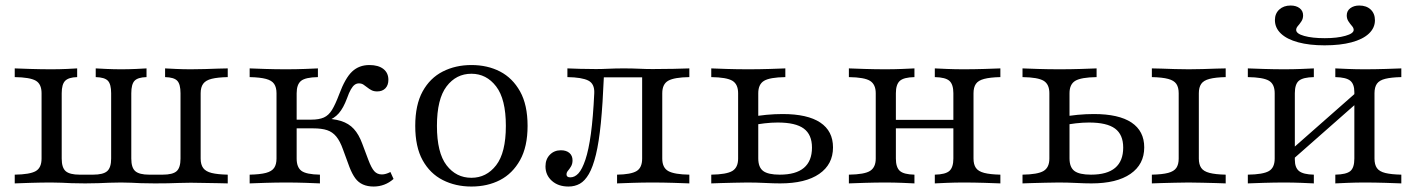

<svg xmlns="http://www.w3.org/2000/svg" viewBox="-20 -661 5104 692"><path d="M33.1 0V-31.5Q87.9 -32.3 108.9 -44.4Q129.8 -56.5 129.8 -89.5V-325Q129.8 -358.1 108.9 -370.2Q87.9 -382.3 33.1 -383.1V-414.5Q51.6 -413.7 90.3 -412.5Q129 -411.3 164.5 -411.3Q194.4 -411.3 220.6 -412.5Q246.8 -413.7 258.1 -414.5V-383.1Q227.4 -382.3 214.9 -369.8Q202.4 -357.3 202.4 -325V-89.5Q202.4 -56.5 216.9 -44Q231.5 -31.5 266.9 -31.5H315.3Q351.6 -31.5 366.1 -44Q380.6 -56.5 380.6 -89.5V-325Q380.6 -357.3 369 -369.8Q357.3 -382.3 325 -383.1V-414.5Q337.9 -413.7 364.1 -412.5Q390.3 -411.3 416.9 -411.3Q443.5 -411.3 470.2 -412.5Q496.8 -413.7 508.1 -414.5V-383.1Q476.6 -382.3 464.9 -369.8Q453.2 -357.3 453.2 -325V-89.5Q453.2 -56.5 467.7 -44Q482.3 -31.5 517.7 -31.5H566.1Q602.4 -31.5 616.5 -44Q630.6 -56.5 630.6 -89.5V-325Q630.6 -357.3 619 -369.8Q607.3 -382.3 575 -383.1V-414.5Q588.7 -413.7 614.5 -412.5Q640.3 -411.3 667.7 -411.3Q692.7 -411.3 718.5 -412.1Q744.4 -412.9 766.1 -413.7Q787.9 -414.5 800.8 -414.5V-383.1Q764.5 -382.3 743.1 -377Q721.8 -371.8 712.5 -359.3Q703.2 -346.8 703.2 -325V-89.5Q703.2 -67.7 712.5 -55.2Q721.8 -42.7 743.1 -37.5Q764.5 -32.3 800.8 -31.5V0Q787.9 -0.8 766.1 -0.8Q744.4 -0.8 718.1 -1.6Q691.9 -2.4 667.7 -2.4Q645.2 -2.4 625 -1.6Q604.8 -0.8 584.7 -0.4Q564.5 0 537.9 0Q506.5 0 487.5 -0.8Q468.5 -1.6 452.8 -2.4Q437.1 -3.2 416.1 -3.2Q393.5 -3.2 374.2 -2.4Q354.8 -1.6 334.3 -0.8Q313.7 0 287.1 0Q256.5 0 237.5 -0.8Q218.5 -1.6 202.4 -2.4Q186.3 -3.2 164.5 -3.2Q129 -3.2 90.3 -2Q51.6 -0.8 33.1 0Z M1326.6 11.3Q1304.8 11.3 1288.3 4Q1271.8 -3.2 1260.5 -18.5Q1249.2 -33.9 1239.5 -58.9L1216.1 -122.6Q1205.6 -152.4 1191.9 -169Q1178.2 -185.5 1158.9 -191.9Q1139.5 -198.4 1108.1 -198.4H1038.7V-229.8H1102.4Q1129.8 -229.8 1147.2 -237.5Q1164.5 -245.2 1176.6 -264.9Q1188.7 -284.7 1202.4 -321Q1224.2 -379.8 1249.2 -403.2Q1274.2 -426.6 1311.3 -426.6Q1343.5 -426.6 1361.7 -412.5Q1379.8 -398.4 1379.8 -373.4Q1379.8 -354 1369 -342.7Q1358.1 -331.5 1339.5 -331.5Q1327.4 -331.5 1319 -335.9Q1310.5 -340.3 1303.6 -346Q1296.8 -351.6 1289.9 -356Q1283.1 -360.5 1273.4 -360.5Q1265.3 -360.5 1258.5 -355.6Q1251.6 -350.8 1244.8 -339.1Q1237.9 -327.4 1230.6 -306.5Q1217.7 -271.8 1201.2 -252.8Q1184.7 -233.9 1158.9 -225L1137.9 -233.9Q1180.6 -233.9 1208.9 -225Q1237.1 -216.1 1255.2 -196.4Q1273.4 -176.6 1285.5 -143.5L1307.3 -85.5Q1318.5 -55.6 1329 -44Q1339.5 -32.3 1356.5 -32.3Q1370.2 -32.3 1387.1 -41.1L1398.4 -16.1Q1383.1 -2.4 1364.9 4.4Q1346.8 11.3 1326.6 11.3ZM879.8 0V-31.5Q917.7 -32.3 938.7 -37.9Q959.7 -43.5 968.1 -56Q976.6 -68.5 976.6 -89.5V-325Q976.6 -346 968.1 -358.5Q959.7 -371 938.7 -376.6Q917.7 -382.3 879.8 -383.1V-414.5Q898.4 -413.7 935.5 -412.5Q972.6 -411.3 1010.5 -411.3Q1046.8 -411.3 1078.2 -412.5Q1109.7 -413.7 1125.8 -414.5V-383.1Q1080.6 -382.3 1064.9 -369.4Q1049.2 -356.5 1049.2 -325V-89.5Q1049.2 -58.1 1066.5 -45.2Q1083.9 -32.3 1133.1 -31.5V0Q1116.9 -0.8 1082.3 -2Q1047.6 -3.2 1011.3 -3.2Q975 -3.2 936.7 -2Q898.4 -0.8 879.8 0Z M1679 11.3Q1621.8 11.3 1575.8 -12.1Q1529.8 -35.5 1503.2 -83.5Q1476.6 -131.5 1476.6 -207.3Q1476.6 -283.1 1503.2 -331.5Q1529.8 -379.8 1575.8 -403.2Q1621.8 -426.6 1679 -426.6Q1737.1 -426.6 1782.3 -403.2Q1827.4 -379.8 1854.4 -331.5Q1881.5 -283.1 1881.5 -207.3Q1881.5 -132.3 1854.4 -83.9Q1827.4 -35.5 1782.3 -12.1Q1737.1 11.3 1679 11.3ZM1679 -20.2Q1733.1 -20.2 1768.1 -65.3Q1803.2 -110.5 1803.2 -207.3Q1803.2 -304 1768.1 -349.6Q1733.1 -395.2 1679 -395.2Q1624.2 -395.2 1589.5 -349.6Q1554.8 -304 1554.8 -207.3Q1554.8 -110.5 1589.5 -65.3Q1624.2 -20.2 1679 -20.2Z M2029 11.3Q1991.9 11.3 1969 -9.3Q1946 -29.8 1946 -61.3Q1946 -87.1 1961.7 -103.2Q1977.4 -119.4 2001.6 -119.4Q2021 -119.4 2032.3 -109.7Q2043.5 -100 2043.5 -83.1Q2043.5 -70.2 2037.9 -60.9Q2032.3 -51.6 2027 -45.6Q2021.8 -39.5 2021.8 -32.3Q2021.8 -21.8 2035.5 -21.8Q2051.6 -21.8 2064.9 -36.3Q2078.2 -50.8 2089.9 -85.5Q2101.6 -120.2 2109.7 -179Q2117.7 -237.9 2121.8 -325Q2123.4 -358.9 2100.4 -370.6Q2077.4 -382.3 2025 -383.1V-414.5Q2042.7 -413.7 2071.4 -412.9Q2100 -412.1 2128.2 -412.1Q2149.2 -412.1 2173.8 -413.3Q2198.4 -414.5 2228.2 -414.5Q2258.9 -414.5 2283.5 -413.3Q2308.1 -412.1 2332.3 -412.1Q2369.4 -412.1 2407.3 -412.9Q2445.2 -413.7 2464.5 -414.5V-383.1Q2410.5 -382.3 2388.7 -370.2Q2366.9 -358.1 2366.9 -325V-89.5Q2366.9 -56.5 2388.7 -44.4Q2410.5 -32.3 2464.5 -31.5V0Q2445.2 -0.8 2406.9 -2Q2368.5 -3.2 2331.5 -3.2Q2296 -3.2 2259.3 -2Q2222.6 -0.8 2204 0V-31.5Q2254 -32.3 2274.2 -44.4Q2294.4 -56.5 2294.4 -89.5V-385.5L2297.6 -382.3H2151.6L2156.5 -385.5Q2152.4 -287.1 2145.6 -217.7Q2138.7 -148.4 2127.8 -103.6Q2116.9 -58.9 2102.4 -33.9Q2087.9 -8.9 2069.8 1.2Q2051.6 11.3 2029 11.3Z M2543.5 0V-31.5Q2598.4 -32.3 2619.4 -44.8Q2640.3 -57.3 2640.3 -89.5V-325Q2640.3 -357.3 2619.8 -369.8Q2599.2 -382.3 2543.5 -383.1V-414.5Q2562.1 -413.7 2599.2 -412.5Q2636.3 -411.3 2677.4 -411.3Q2716.1 -411.3 2754.4 -412.5Q2792.7 -413.7 2810.5 -414.5V-383.1Q2754.8 -382.3 2733.9 -369.8Q2712.9 -357.3 2712.9 -325V-90.3Q2712.9 -58.1 2730.6 -44.8Q2748.4 -31.5 2790.3 -31.5Q2848.4 -31.5 2877.4 -56Q2906.5 -80.6 2906.5 -129Q2906.5 -175.8 2877 -197.6Q2847.6 -219.4 2783.1 -219.4Q2760.5 -219.4 2735.5 -216.5Q2710.5 -213.7 2684.7 -208.1V-238.7Q2712.1 -244.4 2742.3 -247.2Q2772.6 -250 2800.8 -250Q2890.3 -250 2936.3 -219.4Q2982.3 -188.7 2982.3 -129.8Q2982.3 -68.5 2932.7 -34.3Q2883.1 0 2791.9 0Q2768.5 0 2737.1 -1.6Q2705.6 -3.2 2673.4 -3.2Q2650.8 -3.2 2625.4 -2.4Q2600 -1.6 2578.2 -1.2Q2556.5 -0.8 2543.5 0Z M3349.2 0V-31.5Q3387.9 -32.3 3402 -45.2Q3416.1 -58.1 3416.1 -89.5V-325Q3416.1 -356.5 3402 -369.4Q3387.9 -382.3 3349.2 -383.1V-414.5Q3363.7 -413.7 3393.1 -412.5Q3422.6 -411.3 3453.2 -411.3Q3489.5 -411.3 3528.2 -412.5Q3566.9 -413.7 3585.5 -414.5V-383.1Q3548.4 -382.3 3527 -376.6Q3505.6 -371 3497.2 -358.5Q3488.7 -346 3488.7 -325V-89.5Q3488.7 -68.5 3497.2 -56Q3505.6 -43.5 3527 -37.9Q3548.4 -32.3 3585.5 -31.5V0Q3566.9 -0.8 3528.2 -2Q3489.5 -3.2 3453.2 -3.2Q3422.6 -3.2 3393.1 -2Q3363.7 -0.8 3349.2 0ZM3039.5 0V-31.5Q3096 -32.3 3116.1 -45.2Q3136.3 -58.1 3136.3 -89.5V-325Q3136.3 -356.5 3116.1 -369.4Q3096 -382.3 3039.5 -383.1V-414.5Q3058.1 -413.7 3096.8 -412.5Q3135.5 -411.3 3171 -411.3Q3201.6 -411.3 3231.5 -412.5Q3261.3 -413.7 3275.8 -414.5V-383.1Q3237.1 -382.3 3223 -369.4Q3208.9 -356.5 3208.9 -325V-89.5Q3208.9 -58.1 3223 -45.2Q3237.1 -32.3 3275.8 -31.5V0Q3261.3 -0.8 3231.5 -2Q3201.6 -3.2 3171 -3.2Q3135.5 -3.2 3096.8 -2Q3058.1 -0.8 3039.5 0ZM3183.1 -198.4V-229H3441.9V-198.4Z M4131.5 0V-31.5Q4169.4 -32.3 4190.3 -37.9Q4211.3 -43.5 4219.8 -56Q4228.2 -68.5 4228.2 -89.5V-325Q4228.2 -346 4219.8 -358.5Q4211.3 -371 4190.3 -376.6Q4169.4 -382.3 4131.5 -383.1V-414.5Q4144.4 -414.5 4166.1 -413.7Q4187.9 -412.9 4214.1 -412.1Q4240.3 -411.3 4264.5 -411.3Q4288.7 -411.3 4314.9 -412.1Q4341.1 -412.9 4363.3 -413.7Q4385.5 -414.5 4397.6 -414.5V-383.1Q4360.5 -382.3 4339.1 -376.6Q4317.7 -371 4309.3 -358.5Q4300.8 -346 4300.8 -325V-89.5Q4300.8 -68.5 4309.3 -56Q4317.7 -43.5 4339.1 -37.9Q4360.5 -32.3 4397.6 -31.5V0Q4384.7 -0.8 4362.5 -1.2Q4340.3 -1.6 4314.5 -2.4Q4288.7 -3.2 4263.7 -3.2Q4239.5 -3.2 4213.7 -2.4Q4187.9 -1.6 4166.1 -1.2Q4144.4 -0.8 4131.5 0ZM3665.3 0V-31.5Q3720.2 -32.3 3741.1 -44.8Q3762.1 -57.3 3762.1 -89.5V-325Q3762.1 -357.3 3741.5 -369.8Q3721 -382.3 3665.3 -383.1V-414.5Q3683.9 -413.7 3721 -412.5Q3758.1 -411.3 3799.2 -411.3Q3837.9 -411.3 3876.2 -412.5Q3914.5 -413.7 3932.3 -414.5V-383.1Q3876.6 -382.3 3855.6 -369.8Q3834.7 -357.3 3834.7 -325V-90.3Q3834.7 -58.1 3852.4 -44.8Q3870.2 -31.5 3912.1 -31.5Q3970.2 -31.5 3999.2 -56Q4028.2 -80.6 4028.2 -129Q4028.2 -175.8 3998.8 -197.6Q3969.4 -219.4 3904.8 -219.4Q3882.3 -219.4 3857.3 -216.5Q3832.3 -213.7 3806.5 -208.1V-238.7Q3833.9 -244.4 3864.1 -247.2Q3894.4 -250 3922.6 -250Q4012.1 -250 4058.1 -219.4Q4104 -188.7 4104 -129.8Q4104 -68.5 4054.4 -34.3Q4004.8 0 3913.7 0Q3890.3 0 3858.9 -1.6Q3827.4 -3.2 3795.2 -3.2Q3772.6 -3.2 3747.2 -2.4Q3721.8 -1.6 3700 -1.2Q3678.2 -0.8 3665.3 0Z M4792.7 0V-31.5Q4832.3 -32.3 4846.8 -44.4Q4861.3 -56.5 4861.3 -89.5V-329Q4861.3 -358.1 4846.4 -370.2Q4831.5 -382.3 4792.7 -383.1V-414.5Q4808.1 -413.7 4837.9 -412.5Q4867.7 -411.3 4898.4 -411.3Q4934.7 -411.3 4973.4 -412.5Q5012.1 -413.7 5030.6 -414.5V-383.1Q4994.4 -382.3 4973 -377Q4951.6 -371.8 4942.7 -359.3Q4933.9 -346.8 4933.9 -325V-89.5Q4933.9 -67.7 4942.7 -55.2Q4951.6 -42.7 4973 -37.5Q4994.4 -32.3 5030.6 -31.5V0Q5012.1 -0.8 4973.4 -2Q4934.7 -3.2 4898.4 -3.2Q4867.7 -3.2 4837.9 -2Q4808.1 -0.8 4792.7 0ZM4477.4 0V-31.5Q4532.3 -32.3 4553.2 -44.4Q4574.2 -56.5 4574.2 -89.5V-325Q4574.2 -358.1 4553.2 -370.2Q4532.3 -382.3 4477.4 -383.1V-414.5Q4496 -413.7 4534.7 -412.5Q4573.4 -411.3 4608.9 -411.3Q4640.3 -411.3 4670.2 -412.5Q4700 -413.7 4715.3 -414.5V-383.1Q4676.6 -382.3 4661.7 -370.2Q4646.8 -358.1 4646.8 -325V-85.5Q4646.8 -56.5 4662.1 -44.4Q4677.4 -32.3 4715.3 -31.5V0Q4700 -0.8 4670.2 -2Q4640.3 -3.2 4608.9 -3.2Q4573.4 -3.2 4534.7 -2Q4496 -0.8 4477.4 0ZM4633.9 -81.5 4616.9 -106.5 4874.2 -333.1 4891.1 -308.1ZM4754 -497.6Q4699.2 -497.6 4658.9 -508.5Q4618.5 -519.4 4596.8 -539.9Q4575 -560.5 4575 -588.7Q4575 -612.1 4590.7 -626.6Q4606.5 -641.1 4631.5 -641.1Q4651.6 -641.1 4664.1 -631.5Q4676.6 -621.8 4676.6 -605.6Q4676.6 -593.5 4670.6 -584.3Q4664.5 -575 4658.1 -567.7Q4651.6 -560.5 4651.6 -553.2Q4651.6 -539.5 4680.6 -531.5Q4709.7 -523.4 4754.8 -523.4Q4799.2 -523.4 4829 -531.9Q4858.9 -540.3 4858.9 -553.2Q4858.9 -560.5 4852.4 -567.7Q4846 -575 4839.9 -584.3Q4833.9 -593.5 4833.9 -605.6Q4833.9 -621.8 4846.8 -631.5Q4859.7 -641.1 4879 -641.1Q4904.8 -641.1 4920.2 -626.6Q4935.5 -612.1 4935.5 -587.9Q4935.5 -560.5 4913.7 -539.9Q4891.9 -519.4 4851.2 -508.5Q4810.5 -497.6 4754 -497.6Z"/></svg>

Font: Playfair 12pt Light
Style: Regular
Weight: 300
Designer: Claus Eggers Sørensen
Foundry: Claus Eggers Sørensen
Version: Version 2.000;gftools[0.9.28]